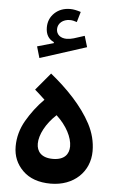

<svg xmlns="http://www.w3.org/2000/svg" viewBox="-58 -884 567 928"><g transform="rotate(5 225.5 -419.5)"><path d="M296.4 -834C278.3 -839.8 261.2 -843.8 245.1 -843.8C214.4 -843.8 189.5 -834.5 169.4 -815.9C149.4 -796.9 139.6 -773.4 139.6 -745.6C139.6 -712.4 152.8 -689.5 179.7 -677.2V-672.4L100.6 -649.9L116.7 -594.7L341.8 -667L325.7 -720.7L273.9 -704.1C262.2 -700.7 250.5 -698.7 239.3 -698.7C210 -698.7 189.5 -715.3 189.5 -741.2C189.5 -770 214.4 -790.5 248 -790.5C259.3 -790.5 270.5 -787.6 281.7 -783.7ZM223.6 5.4C335.9 5.4 412.1 -68.8 412.1 -168.5C412.1 -213.9 400.9 -257.3 378.9 -299.3C334.5 -383.3 259.8 -460 179.7 -524.9L109.4 -440.9C126.5 -426.3 142.6 -411.1 158.7 -396C125 -362.3 97.2 -325.2 74.2 -285.6C51.3 -246.1 39.6 -203.6 39.6 -159.2C39.6 -112.8 55.7 -74.2 87.9 -42.5C120.1 -10.7 165.5 5.4 223.6 5.4ZM223.6 -114.7C167.5 -114.7 145 -144.5 145 -182.1C145 -225.1 174.3 -281.2 223.6 -326.7C273.9 -280.3 301.8 -225.6 301.8 -182.1C301.8 -144.5 279.8 -114.7 223.6 -114.7Z"/></g></svg>

Font: Estedad SemiBold
Style: Regular
Weight: 600
Designer: Amin Abedi
Version: Version 7.3